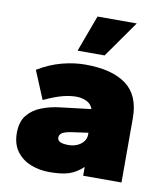

<svg xmlns="http://www.w3.org/2000/svg" viewBox="-80 -762 720 839"><g transform="rotate(10 280.0 -343.0)"><path d="M195 10Q150 10 111.5 -5.5Q73 -21 49.5 -53Q26 -85 26 -134Q26 -184 49.5 -213Q73 -242 111.5 -257Q150 -272 195 -277L329 -293Q321 -316 300 -325.5Q279 -335 255 -335Q226 -335 192.5 -326Q159 -317 112 -295L60 -420Q113 -452 166.5 -466Q220 -480 270 -480Q388 -480 451 -433.5Q514 -387 514 -286V0H344V-39Q314 -11 281.5 -0.5Q249 10 195 10ZM257 -121Q279 -121 296.5 -129Q314 -137 324 -150.5Q334 -164 334 -180V-189L257 -178Q232 -174 220 -166.5Q208 -159 208 -146Q208 -133 220 -127Q232 -121 257 -121ZM225 -534 285 -696H459L345 -534Z"/></g></svg>

Font: Gantari Black
Style: Regular
Weight: 900
Version: Version 1.000